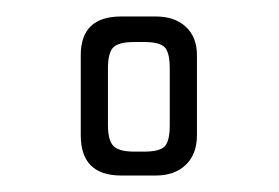

<svg xmlns="http://www.w3.org/2000/svg" viewBox="-20 -724 338 233"><path d="M169 -511H127Q78 -511 78 -560V-657Q78 -704 127 -704H169Q192 -704 205.5 -691.5Q219 -679 219 -657V-560Q219 -537 205.5 -524Q192 -511 169 -511ZM155 -540Q174 -540 180 -546.5Q186 -553 186 -572V-641Q186 -660 180 -666.5Q174 -673 155 -673H143Q124 -673 117.5 -666.5Q111 -660 111 -641V-572Q111 -554 117.5 -547Q124 -540 143 -540Z"/></svg>

Font: Rajdhani
Style: Regular
Weight: 400
Designer: Satya Rajpurohit, Jyotish Sonowal
Foundry: Indian Type Foundry
Version: Version 1.201 February 1, 2022